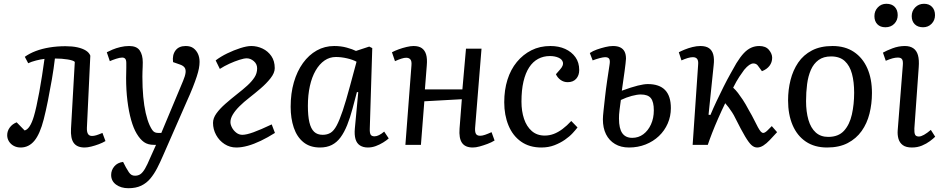

<svg xmlns="http://www.w3.org/2000/svg" viewBox="-20 -765 4967 1014"><path d="M111 -465Q136 -483 169 -495.5Q202 -508 242 -514.5Q282 -521 326 -521Q362 -521 389 -515Q416 -509 433.5 -498Q451 -487 457 -471L439 -91Q438 -69 444.5 -58Q451 -47 466 -47Q476 -47 488 -50.5Q500 -54 521 -63L537 -20Q522 -11 502 -3.5Q482 4 462 9Q442 14 427 14Q387 14 369.5 -10Q352 -34 355 -86L375 -438Q368 -446 337.5 -451Q307 -456 270 -456Q264 -404 254 -346Q244 -288 233 -233Q222 -178 211 -135Q191 -57 161.5 -21.5Q132 14 89 14Q69 14 53 5.5Q37 -3 27.5 -18Q18 -33 18 -51Q18 -73 31.5 -91.5Q45 -110 68 -119L110 -76Q124 -79 136.5 -98Q149 -117 159 -151Q165 -171 172.5 -204.5Q180 -238 187.5 -279Q195 -320 202 -365Q209 -410 215 -454Q196 -452 170.5 -445.5Q145 -439 129 -431Z M841 57Q826 92 810 123Q794 154 774 178Q754 202 726 215.5Q698 229 658 229Q619 229 593 210Q567 191 567 159Q567 134 583.5 114Q600 94 630 90L645 119Q654 135 660.5 144.5Q667 154 674.5 158.5Q682 163 693 163Q710 163 722 154.5Q734 146 746 125.5Q758 105 773 69L804 0H793Q761 0 740.5 -14.5Q720 -29 702 -59Q685 -87 672.5 -131.5Q660 -176 653 -232.5Q646 -289 646 -353Q646 -364 646.5 -378.5Q647 -393 647 -407.5Q647 -422 647 -432Q647 -448 641.5 -454.5Q636 -461 625 -461Q613 -461 593 -454.5Q573 -448 560 -442L544 -489Q555 -495 574 -503Q593 -511 616 -516.5Q639 -522 662 -522Q702 -522 718 -498.5Q734 -475 734 -436Q734 -425 733.5 -412.5Q733 -400 732.5 -387.5Q732 -375 732 -360Q732 -302 736.5 -254Q741 -206 749.5 -168.5Q758 -131 770 -104Q778 -87 784.5 -78Q791 -69 798.5 -66Q806 -63 815 -63H832L947 -338Q958 -364 960 -381Q962 -398 955 -408Q948 -418 931 -424L894 -437Q889 -474 906.5 -498Q924 -522 961 -522Q986 -522 1001.5 -510.5Q1017 -499 1025.5 -480.5Q1034 -462 1034 -438Q1034 -422 1030.5 -403.5Q1027 -385 1019 -360.5Q1011 -336 998 -303Q985 -270 965 -226Z M1119 -446Q1145 -466 1180 -483Q1215 -500 1249.5 -511Q1284 -522 1307 -522Q1338 -522 1366.5 -508.5Q1395 -495 1413 -469Q1431 -443 1431 -405Q1431 -380 1409 -352Q1387 -324 1356 -297.5Q1325 -271 1298 -250Q1267 -226 1244.5 -203.5Q1222 -181 1209.5 -160Q1197 -139 1197 -120Q1197 -107 1205 -91.5Q1213 -76 1227.5 -64.5Q1242 -53 1260 -53Q1281 -53 1318.5 -66.5Q1356 -80 1415 -108L1432 -63Q1394 -39 1357.5 -21.5Q1321 -4 1288.5 5Q1256 14 1228 14Q1194 14 1166 -4Q1138 -22 1121.5 -52Q1105 -82 1105 -116Q1105 -141 1123 -166Q1141 -191 1170 -216.5Q1199 -242 1232 -268Q1263 -292 1286.5 -313.5Q1310 -335 1324 -356.5Q1338 -378 1338 -404Q1338 -427 1320.5 -442Q1303 -457 1283 -457Q1269 -457 1244 -449Q1219 -441 1191.5 -428.5Q1164 -416 1141 -401Z M1933 -87Q1932 -63 1937.5 -54Q1943 -45 1958 -45Q1969 -45 1982 -51.5Q1995 -58 2009 -70L2033 -34Q2022 -24 2003.5 -12.5Q1985 -1 1964.5 6.5Q1944 14 1923 14Q1898 14 1881 3Q1864 -8 1857.5 -30.5Q1851 -53 1854 -86L1872 -278L1865 -279L1842 -192Q1829 -143 1813.5 -104.5Q1798 -66 1778.5 -39.5Q1759 -13 1732.5 0.5Q1706 14 1670 14Q1617 14 1582.5 -14Q1548 -42 1531.5 -91Q1515 -140 1515 -201Q1515 -272 1532 -330.5Q1549 -389 1580 -432Q1611 -475 1653 -498.5Q1695 -522 1745 -522Q1781 -522 1811.5 -513.5Q1842 -505 1860 -496L1930 -519L1946 -511ZM1684 -53Q1708 -53 1725.5 -63.5Q1743 -74 1758 -102Q1773 -130 1790 -180.5Q1807 -231 1829 -313L1863 -439Q1843 -450 1812.5 -457Q1782 -464 1754 -464Q1721 -464 1694 -445.5Q1667 -427 1647 -392.5Q1627 -358 1616.5 -310.5Q1606 -263 1606 -206Q1606 -153 1614 -119Q1622 -85 1639 -69Q1656 -53 1684 -53Z M2419 -241 2221 -230 2203 0H2121L2153 -420Q2155 -442 2147.5 -451Q2140 -460 2125 -460Q2115 -460 2100.5 -455.5Q2086 -451 2066 -442L2050 -489Q2065 -497 2085.5 -504.5Q2106 -512 2127.5 -517Q2149 -522 2164 -522Q2192 -522 2208 -510.5Q2224 -499 2230.5 -477Q2237 -455 2234 -420Q2232 -388 2229 -356.5Q2226 -325 2224 -293H2422L2441 -508H2523L2489 -88Q2488 -67 2494 -57.5Q2500 -48 2516 -48Q2527 -48 2541.5 -53Q2556 -58 2576 -67L2592 -23Q2576 -13 2554.5 -5Q2533 3 2513 8.5Q2493 14 2477 14Q2437 14 2420 -10.5Q2403 -35 2407 -86Z M2887 -522Q2931 -522 2965 -506.5Q2999 -491 3019 -463Q3039 -435 3039 -395Q3039 -367 3023 -349Q3007 -331 2978 -331Q2957 -331 2940.5 -343Q2924 -355 2916 -373L2937 -397Q2957 -419 2953 -435.5Q2949 -452 2929.5 -460.5Q2910 -469 2884 -469Q2850 -469 2822 -454Q2794 -439 2774.5 -409Q2755 -379 2744.5 -334Q2734 -289 2734 -228Q2734 -178 2747.5 -137.5Q2761 -97 2788.5 -73Q2816 -49 2857 -49Q2881 -49 2904 -57.5Q2927 -66 2950.5 -83.5Q2974 -101 2997 -126L3030 -92Q3021 -80 3004.5 -62Q2988 -44 2963.5 -27Q2939 -10 2908 2Q2877 14 2839 14Q2776 14 2732 -17Q2688 -48 2665.5 -102.5Q2643 -157 2643 -225Q2643 -290 2660 -344Q2677 -398 2709.5 -437.5Q2742 -477 2786.5 -499.5Q2831 -522 2887 -522Z M3264 -286Q3316 -305 3348.5 -313Q3381 -321 3401 -321Q3462 -321 3492.5 -289.5Q3523 -258 3523 -194Q3523 -151 3506.5 -113Q3490 -75 3460 -46.5Q3430 -18 3389.5 -2Q3349 14 3302 14Q3259 14 3228 -4.5Q3197 -23 3180.5 -56Q3164 -89 3164 -135Q3164 -150 3167.5 -181.5Q3171 -213 3175.5 -254Q3180 -295 3186.5 -339Q3193 -383 3199 -422Q3203 -445 3197.5 -454Q3192 -463 3176 -463Q3166 -463 3147 -458Q3128 -453 3110 -446L3095 -485Q3111 -496 3132.5 -503.5Q3154 -511 3176.5 -516.5Q3199 -522 3217 -522Q3241 -522 3256 -514.5Q3271 -507 3278.5 -492.5Q3286 -478 3286 -455Q3285 -436 3278.5 -388Q3272 -340 3264 -286ZM3259 -237Q3257 -225 3255.5 -211.5Q3254 -198 3252 -184.5Q3250 -171 3249.5 -159.5Q3249 -148 3249 -139Q3249 -86 3266.5 -61.5Q3284 -37 3319 -37Q3352 -37 3377.5 -56Q3403 -75 3418 -108Q3433 -141 3433 -182Q3433 -227 3417.5 -246.5Q3402 -266 3364 -266Q3345 -266 3316.5 -258.5Q3288 -251 3259 -237Z M3722 -159 3732 -158Q3747 -194 3765 -232Q3783 -270 3801.5 -307Q3820 -344 3838 -376Q3856 -408 3869 -431Q3890 -465 3908.5 -484.5Q3927 -504 3947 -513Q3967 -522 3990 -522Q4024 -522 4041 -501.5Q4058 -481 4058 -460Q4058 -436 4044 -417.5Q4030 -399 4004 -389L3985 -415Q3980 -423 3973.5 -426.5Q3967 -430 3959 -430Q3949 -430 3937 -422Q3925 -414 3910 -396Q3900 -383 3884.5 -359.5Q3869 -336 3852 -302Q3866 -289 3877.5 -274Q3889 -259 3903 -238Q3917 -217 3935 -183Q3952 -154 3963 -131.5Q3974 -109 3982.5 -93.5Q3991 -78 3997.5 -70.5Q4004 -63 4011 -63Q4019 -63 4031.5 -74.5Q4044 -86 4056 -99L4084 -67Q4063 -44 4045.5 -25.5Q4028 -7 4011.5 3.5Q3995 14 3979 14Q3963 14 3949 1.5Q3935 -11 3915 -44.5Q3895 -78 3864 -140Q3856 -157 3846.5 -171.5Q3837 -186 3828 -198Q3819 -210 3810 -220Q3791 -181 3773 -140Q3755 -99 3741 -63Q3727 -27 3718 0H3638L3667 -423Q3669 -444 3662 -453.5Q3655 -463 3639 -463Q3627 -463 3612 -458.5Q3597 -454 3579 -446L3565 -489Q3576 -495 3595.5 -503Q3615 -511 3637 -516.5Q3659 -522 3679 -522Q3708 -522 3724.5 -510.5Q3741 -499 3747 -476.5Q3753 -454 3749 -420Z M4348 14Q4282 14 4236 -17Q4190 -48 4166 -104Q4142 -160 4142 -235Q4142 -291 4155 -342.5Q4168 -394 4195.5 -434.5Q4223 -475 4268 -498.5Q4313 -522 4377 -522Q4443 -522 4489.5 -491Q4536 -460 4560.5 -404.5Q4585 -349 4585 -274Q4585 -217 4572 -165Q4559 -113 4530.5 -73Q4502 -33 4457 -9.5Q4412 14 4348 14ZM4354 -42Q4408 -42 4437.5 -74.5Q4467 -107 4479 -160.5Q4491 -214 4491 -275Q4491 -332 4479.5 -375Q4468 -418 4441.5 -442.5Q4415 -467 4369 -467Q4329 -467 4303 -448Q4277 -429 4262.5 -396Q4248 -363 4242.5 -320.5Q4237 -278 4237 -231Q4237 -175 4249.5 -132Q4262 -89 4288 -65.5Q4314 -42 4354 -42Z M4748 -420Q4750 -443 4744 -452Q4738 -461 4722 -461Q4709 -461 4694 -457Q4679 -453 4658 -444L4643 -487Q4662 -498 4694 -510Q4726 -522 4759 -522Q4786 -522 4803.5 -510Q4821 -498 4828 -473.5Q4835 -449 4832 -410L4809 -87Q4808 -65 4812.5 -54.5Q4817 -44 4833 -44Q4844 -44 4860 -53Q4876 -62 4896 -79L4919 -43Q4909 -33 4891 -19.5Q4873 -6 4849 4Q4825 14 4796 14Q4765 14 4748 1.5Q4731 -11 4725 -32Q4719 -53 4721 -77ZM4598 -680Q4598 -707 4616 -726Q4634 -745 4661 -745Q4690 -745 4705.5 -728.5Q4721 -712 4721 -685Q4721 -658 4703 -639.5Q4685 -621 4656 -621Q4629 -621 4613.5 -637Q4598 -653 4598 -680ZM4795 -680Q4795 -707 4813.5 -726Q4832 -745 4860 -745Q4887 -745 4902.5 -728.5Q4918 -712 4918 -685Q4918 -658 4900 -639.5Q4882 -621 4855 -621Q4827 -621 4811 -637Q4795 -653 4795 -680Z"/></svg>

Font: Literata 18pt
Style: Italic
Weight: 400
Italic angle: -2°
Designer: Latin by Veronika Burian and Jose Scaglione. Greek by Irene Vlachou. Cyrillic by Vera Evstafieva
Foundry: TypeTogether
Version: Version 3.103;gftools[0.9.29]